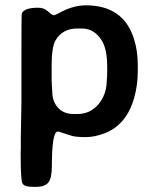

<svg xmlns="http://www.w3.org/2000/svg" viewBox="-20 -519 596 739"><path d="M392.6 -259.3Q392.6 -330.6 371.6 -363.3Q342.3 -409.2 296.9 -409.2H277.3Q221.2 -409.2 194.3 -364.7Q178.7 -338.9 178.7 -266.1V-208.5L179.2 -203.6L179.7 -189.5L181.2 -166Q181.2 -128.4 203.4 -104.2Q225.6 -80.1 264.2 -80.1H277.8Q327.1 -80.1 359.1 -117.9Q391.1 -155.8 391.1 -212.9L392.1 -223.1L392.6 -243.7ZM202.6 -12.7Q179.7 -12.7 179.7 119.1Q179.7 165 166.7 182.6Q153.8 200.2 118.2 200.2H107.9Q72.8 200.2 66.2 186.5Q59.6 172.9 59.6 77.6V66.4L60.1 55.2V9.8L62.5 -124V-301.8Q62.5 -461.9 63.5 -465.3Q70.3 -489.3 127.4 -489.3Q149.4 -489.3 165 -474.9Q180.7 -460.4 186.5 -460.4Q192.4 -460.4 211.9 -471.2Q262.2 -498.5 310.5 -498.5Q454.1 -498.5 495.1 -371.1Q510.3 -324.7 510.3 -269.5V-245.1Q510.3 -191.9 496.6 -143.1Q467.8 -40 384.8 -6.8Q345.2 8.8 309.3 8.8Q273.4 8.8 256.6 3.9Q239.7 -1 223.1 -6.8Q206.5 -12.7 202.6 -12.7Z"/></svg>

Font: Averia Sans Libre
Style: Bold
Weight: 700
Version: Version 1.002